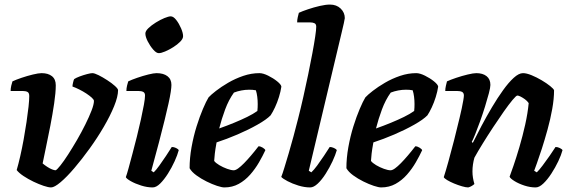

<svg xmlns="http://www.w3.org/2000/svg" viewBox="-20 -820 2496 840"><path d="M203.5 0Q191.5 0 170.8 -7Q150 -14 126.5 -25.2Q103 -36.5 83 -49.8Q63 -63 53 -76Q60.5 -101.5 68.5 -136.5Q76.5 -171.5 83.5 -210Q90.5 -248.5 96 -285.8Q101.5 -323 104.8 -352.8Q108 -382.5 108 -399.5Q108 -414 100 -418Q92 -422 78 -422H26.5Q26.5 -433 29.2 -445Q32 -457 34.5 -464Q49 -471 74 -479.5Q99 -488 123.8 -494Q148.5 -500 162 -500Q190.5 -500 207.2 -486.8Q224 -473.5 224 -447Q224 -415 217 -367.8Q210 -320.5 200.2 -269.8Q190.5 -219 181 -175Q171.5 -131 166.5 -105Q176 -97 186.8 -90Q197.5 -83 207.5 -79Q217.5 -75 223.5 -75Q229.5 -77.5 244.2 -96Q259 -114.5 278 -144Q297 -173.5 316.8 -207.5Q336.5 -241.5 353.2 -275.2Q370 -309 380.5 -336.2Q391 -363.5 391 -378.5Q391 -384 381.8 -392.5Q372.5 -401 357.8 -410.8Q343 -420.5 327 -428.5Q311 -436.5 297 -441.5Q297 -448 299.8 -459.5Q302.5 -471 304.5 -474Q312.5 -479.5 328.5 -485.5Q344.5 -491.5 360.8 -495.8Q377 -500 384 -500Q393.5 -500 411.5 -491Q429.5 -482 449.2 -469.2Q469 -456.5 482.8 -444Q496.5 -431.5 496.5 -425.5Q496.5 -397.5 479.2 -355.2Q462 -313 434 -265Q406 -217 372.2 -170.2Q338.5 -123.5 305.5 -84.8Q272.5 -46 245.2 -23Q218 0 203.5 0Z M648 0Q624 0 597.8 -8.2Q571.5 -16.5 552.5 -27.2Q533.5 -38 530.5 -45Q535 -57 542.5 -84.2Q550 -111.5 559.5 -147.5Q569 -183.5 578.8 -222.2Q588.5 -261 596.5 -297.5Q604.5 -334 609.5 -361.5Q614.5 -389 614.5 -402Q614.5 -414 606.5 -418Q598.5 -422 584.5 -422H533Q533 -434 536 -446Q539 -458 541 -464Q555.5 -471 580 -479.5Q604.5 -488 628.5 -494Q652.5 -500 665 -500Q695 -500 712.5 -486.8Q730 -473.5 730 -448.5Q730 -438 727 -417.8Q724 -397.5 717.2 -367Q710.5 -336.5 700.2 -294.5Q690 -252.5 675.5 -197.5Q661 -142.5 642 -73L652.5 -66Q663 -76 677.2 -95.8Q691.5 -115.5 706.5 -138.2Q721.5 -161 731.5 -177Q741 -177 750.2 -172.5Q759.5 -168 762 -163Q756.5 -142 744 -114.5Q731.5 -87 714.8 -60.5Q698 -34 680.8 -17Q663.5 0 648 0ZM674.5 -587.5Q663.8 -587.5 650.2 -603.2Q636.5 -619 626.2 -639.1Q616 -659.3 616 -673.5Q616 -684 629.2 -696.7Q642.5 -709.5 661.8 -721.5Q681 -733.5 699.3 -741Q717.6 -748.5 727 -748.5Q738.7 -748.5 751.1 -732.6Q763.4 -716.7 772.2 -696.1Q781 -675.5 781 -661.5Q781 -650.5 768.6 -637.8Q756.2 -625.1 737.8 -613.5Q719.5 -602 702.3 -594.8Q685.2 -587.5 674.5 -587.5Z M961.5 0Q950.5 0 929.2 -7Q908 -14 883.8 -26Q859.5 -38 839 -53Q818.5 -68 809.5 -84Q809.5 -128.5 818 -176Q826.5 -223.5 840 -266.8Q853.5 -310 867.8 -343.5Q882 -377 892.5 -394Q902.5 -405 925 -422.5Q947.5 -440 978.2 -458Q1009 -476 1044.2 -488Q1079.5 -500 1115 -500Q1131 -500 1153.2 -489Q1175.5 -478 1192.8 -464Q1210 -450 1211 -441Q1208 -420 1200.5 -395.8Q1193 -371.5 1183 -350.2Q1173 -329 1164 -315.5Q1146 -297 1106.8 -274.8Q1067.5 -252.5 1019.8 -232Q972 -211.5 927.5 -197Q921.5 -164 919.8 -147.8Q918 -131.5 917 -116Q923.5 -107 939.5 -97.5Q955.5 -88 973.5 -81.5Q991.5 -75 1002.5 -75Q1010.5 -75 1022 -83.2Q1033.5 -91.5 1048 -106.2Q1062.5 -121 1078.5 -139.8Q1094.5 -158.5 1111 -180Q1120 -180 1129.5 -174Q1139 -168 1141 -163Q1129.5 -138 1113 -109.5Q1096.5 -81 1074.5 -56Q1052.5 -31 1024.5 -15.5Q996.5 0 961.5 0ZM939 -258Q973 -270 1004 -282.8Q1035 -295.5 1061.5 -308.5Q1088 -321.5 1106 -334.5Q1107 -342.5 1107.2 -350Q1107.5 -357.5 1107.5 -365Q1107.5 -381 1105.5 -396.8Q1103.5 -412.5 1099.5 -425Q1092 -426.5 1084.8 -427Q1077.5 -427.5 1069.5 -427.5Q1053 -427.5 1036 -424.2Q1019 -421 1003.5 -415Q980.5 -383 965 -341.2Q949.5 -299.5 939 -258Z M1337 0Q1312.5 0 1285.5 -8.2Q1258.5 -16.5 1237.8 -27.5Q1217 -38.5 1210.5 -46Q1216 -59.5 1224.2 -86.5Q1232.5 -113.5 1243 -149Q1253.5 -184.5 1264.2 -224.2Q1275 -264 1284.5 -302Q1296 -347 1307.2 -396.8Q1318.5 -446.5 1328.5 -495.2Q1338.5 -544 1346.5 -586.5Q1354.5 -629 1359 -659.8Q1363.5 -690.5 1363.5 -703Q1363.5 -714.5 1356.2 -718.2Q1349 -722 1336.5 -722H1280Q1280 -733 1282.8 -745.2Q1285.5 -757.5 1287.5 -764Q1302.5 -771 1327.8 -779.5Q1353 -788 1379 -794Q1405 -800 1423.5 -800Q1452.5 -800 1470.5 -782.5Q1488.5 -765 1488.5 -740.5Q1488.5 -737.5 1484.2 -718Q1480 -698.5 1474.5 -676.5L1331 -73L1342 -66Q1353 -76 1367.8 -96Q1382.5 -116 1397.5 -138.5Q1412.5 -161 1422.5 -177Q1431.5 -177 1441.2 -172.5Q1451 -168 1453.5 -163Q1447.5 -142 1434.8 -114.5Q1422 -87 1405.2 -60.5Q1388.5 -34 1370.5 -17Q1352.5 0 1337 0Z M1647.5 0Q1636.5 0 1615.2 -7Q1594 -14 1569.8 -26Q1545.5 -38 1525 -53Q1504.5 -68 1495.5 -84Q1495.5 -128.5 1504 -176Q1512.5 -223.5 1526 -266.8Q1539.5 -310 1553.8 -343.5Q1568 -377 1578.5 -394Q1588.5 -405 1611 -422.5Q1633.5 -440 1664.2 -458Q1695 -476 1730.2 -488Q1765.5 -500 1801 -500Q1817 -500 1839.2 -489Q1861.5 -478 1878.8 -464Q1896 -450 1897 -441Q1894 -420 1886.5 -395.8Q1879 -371.5 1869 -350.2Q1859 -329 1850 -315.5Q1832 -297 1792.8 -274.8Q1753.5 -252.5 1705.8 -232Q1658 -211.5 1613.5 -197Q1607.5 -164 1605.8 -147.8Q1604 -131.5 1603 -116Q1609.5 -107 1625.5 -97.5Q1641.5 -88 1659.5 -81.5Q1677.5 -75 1688.5 -75Q1696.5 -75 1708 -83.2Q1719.5 -91.5 1734 -106.2Q1748.5 -121 1764.5 -139.8Q1780.5 -158.5 1797 -180Q1806 -180 1815.5 -174Q1825 -168 1827 -163Q1815.5 -138 1799 -109.5Q1782.5 -81 1760.5 -56Q1738.5 -31 1710.5 -15.5Q1682.5 0 1647.5 0ZM1625 -258Q1659 -270 1690 -282.8Q1721 -295.5 1747.5 -308.5Q1774 -321.5 1792 -334.5Q1793 -342.5 1793.2 -350Q1793.5 -357.5 1793.5 -365Q1793.5 -381 1791.5 -396.8Q1789.5 -412.5 1785.5 -425Q1778 -426.5 1770.8 -427Q1763.5 -427.5 1755.5 -427.5Q1739 -427.5 1722 -424.2Q1705 -421 1689.5 -415Q1666.5 -383 1651 -341.2Q1635.5 -299.5 1625 -258Z M2028.5 0Q2018 0 2001 -5Q1984 -10 1966.5 -17.2Q1949 -24.5 1936.2 -32.2Q1923.5 -40 1921.5 -45Q1930 -71 1941.8 -113.5Q1953.5 -156 1966.5 -206.2Q1979.5 -256.5 1990.5 -303.5Q1996 -326 2000.2 -346.2Q2004.5 -366.5 2007 -381.5Q2009.5 -396.5 2009.5 -402Q2009.5 -413.5 2001.8 -417.8Q1994 -422 1979 -422H1928Q1928 -432.5 1930.8 -444.8Q1933.5 -457 1935.5 -464Q1950.5 -471 1975.8 -479.5Q2001 -488 2026 -494Q2051 -500 2064 -500Q2092 -500 2108.8 -486.8Q2125.5 -473.5 2125.5 -448.5Q2125.5 -437.5 2118.8 -411.8Q2112 -386 2102 -353.8Q2092 -321.5 2080.5 -289.5Q2069 -257.5 2059 -232.8Q2049 -208 2044 -199L2048.5 -195Q2065.5 -229.5 2087 -270Q2108.5 -310.5 2132.5 -351Q2156.5 -391.5 2180.8 -425.2Q2205 -459 2227.5 -479.5Q2250 -500 2268 -500Q2283.5 -500 2305.5 -491Q2327.5 -482 2349.5 -469Q2371.5 -456 2387 -443.5Q2402.5 -431 2404 -425Q2404 -388 2396 -343.2Q2388 -298.5 2375.5 -253.2Q2363 -208 2350.5 -169.2Q2338 -130.5 2328.5 -104.5Q2319 -78.5 2317 -73L2328.5 -66Q2339 -76 2354 -96Q2369 -116 2384.8 -138.5Q2400.5 -161 2410.5 -177Q2420 -177 2429.5 -172.2Q2439 -167.5 2441 -163Q2435.5 -142 2422.5 -114.5Q2409.5 -87 2392.2 -60.5Q2375 -34 2357 -17Q2339 0 2323.5 0Q2299.5 0 2274.2 -8.2Q2249 -16.5 2230.8 -27.8Q2212.5 -39 2209.5 -47Q2214.5 -60 2226.5 -94.8Q2238.5 -129.5 2252.5 -177Q2266.5 -224.5 2277.8 -275Q2289 -325.5 2293 -369Q2286.5 -378.5 2276.5 -385.8Q2266.5 -393 2257.5 -397.5Q2248.5 -402 2243.5 -402Q2238.5 -402 2222.2 -382.5Q2206 -363 2184 -331.8Q2162 -300.5 2137.8 -263.8Q2113.5 -227 2091.8 -191.8Q2070 -156.5 2055.5 -130Q2051.5 -116 2049.2 -100.5Q2047 -85 2047 -70Q2047 -56 2049.2 -42.2Q2051.5 -28.5 2055.5 -15Q2051.5 -11 2044 -6.5Q2036.5 -2 2028.5 0Z"/></svg>

Font: Texturina Medium
Style: Italic
Weight: 500
Italic angle: -11°
Designer: Guillermo Torres Carreño
Foundry: Omnibus-Type
Version: Version 1.002